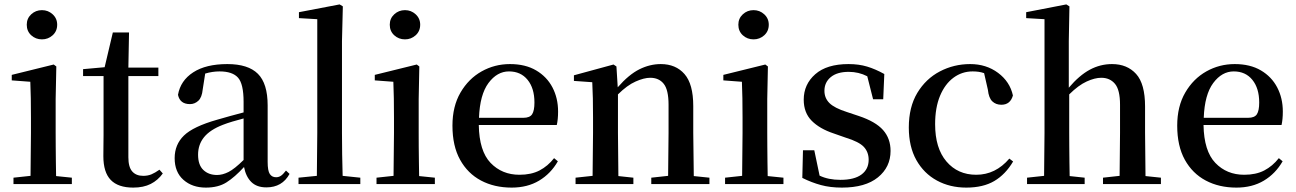

<svg xmlns="http://www.w3.org/2000/svg" viewBox="-20 -833 5867 869"><path d="M169.9 -654.8Q141.6 -654.8 121.3 -673.3Q101.1 -691.9 101.1 -721.2Q101.1 -749.5 121.3 -768.3Q141.6 -787.1 169.9 -787.1Q197.8 -787.1 218.3 -768.3Q238.8 -749.5 238.8 -721.2Q238.8 -691.9 218.3 -673.3Q197.8 -654.8 169.9 -654.8ZM117.2 0H41V-28.8L118.2 -37.1L120.1 -231.9V-299.8Q120.1 -350.1 119.4 -388.2Q118.7 -426.3 117.2 -462.9L33.2 -469.2V-494.1L223.1 -541L234.9 -532.2L231.9 -384.8V-231.9Q231.9 -204.6 232.2 -169.7Q232.4 -134.8 232.9 -99.6Q233.4 -64.5 233.9 -36.1L305.2 -28.8V0Z M583 16.1Q514.6 16.1 481.2 -18.6Q447.8 -53.2 447.8 -126Q447.8 -152.3 448.2 -173.3Q448.7 -194.3 448.7 -223.1V-488.8H356V-520L453.6 -528.8L490.7 -686H564L561 -526.9H696.8V-488.8H561V-121.1Q561 -76.7 578.6 -56.9Q596.2 -37.1 627.9 -37.1Q648.9 -37.1 665.3 -43.9Q681.6 -50.8 701.7 -64.9L716.8 -47.9Q694.8 -17.1 662.1 -0.5Q629.4 16.1 583 16.1Z M1185.5 15.1Q1142.1 15.1 1117.4 -9.3Q1092.8 -33.7 1084.5 -77.1Q1042.5 -31.2 1005.1 -7.6Q967.8 16.1 911.6 16.1Q850.1 16.1 810.3 -19Q770.5 -54.2 770.5 -117.2Q770.5 -178.7 812.5 -219.5Q854.5 -260.3 962.4 -291Q989.7 -299.3 1020.8 -307.6Q1051.8 -315.9 1082.5 -324.2V-372.1Q1082.5 -453.1 1057.4 -481.4Q1032.2 -509.8 973.6 -509.8Q941.4 -509.8 908.7 -500L897.5 -428.2Q894 -392.1 877.7 -377Q861.3 -361.8 839.8 -361.8Q794.4 -361.8 785.6 -403.8Q796.9 -468.3 854.5 -505.6Q912.1 -543 1008.8 -543Q1103 -543 1147.2 -499Q1191.4 -455.1 1191.4 -356V-100.1Q1191.4 -60.1 1201.2 -45.4Q1210.9 -30.8 1229.5 -30.8Q1241.7 -30.8 1251.5 -37.4Q1261.2 -43.9 1274.4 -61L1290.5 -45.9Q1257.3 15.1 1185.5 15.1ZM1082.5 -108.9V-296.9Q1056.2 -290 1031.7 -282.7Q1007.3 -275.4 988.8 -268.1Q930.7 -245.6 903.6 -212.2Q876.5 -178.7 876.5 -132.8Q876.5 -86.4 900.4 -63.7Q924.3 -41 962.4 -41Q987.3 -41 1014.4 -54.7Q1041.5 -68.4 1082.5 -108.9Z M1413.1 0H1331.1V-28.8L1414.1 -37.1L1416 -231.9V-746.1L1333 -751V-777.8L1517.1 -813L1531.7 -804.2L1527.8 -647V-231.9Q1527.8 -187 1528.6 -134.8Q1529.3 -82.5 1530.8 -37.1L1610.8 -28.8V0Z M1813 -654.8Q1784.7 -654.8 1764.4 -673.3Q1744.1 -691.9 1744.1 -721.2Q1744.1 -749.5 1764.4 -768.3Q1784.7 -787.1 1813 -787.1Q1840.8 -787.1 1861.3 -768.3Q1881.8 -749.5 1881.8 -721.2Q1881.8 -691.9 1861.3 -673.3Q1840.8 -654.8 1813 -654.8ZM1760.3 0H1684.1V-28.8L1761.2 -37.1L1763.2 -231.9V-299.8Q1763.2 -350.1 1762.5 -388.2Q1761.7 -426.3 1760.3 -462.9L1676.3 -469.2V-494.1L1866.2 -541L1877.9 -532.2L1875 -384.8V-231.9Q1875 -204.6 1875.2 -169.7Q1875.5 -134.8 1876 -99.6Q1876.5 -64.5 1877 -36.1L1948.2 -28.8V0Z M2295.9 16.1Q2217.3 16.1 2157 -15.9Q2096.7 -47.9 2062.3 -110.1Q2027.8 -172.4 2027.8 -264.2Q2027.8 -351.6 2064.2 -414.1Q2100.6 -476.6 2159.7 -509.8Q2218.8 -543 2288.1 -543Q2357.9 -543 2406.5 -514.4Q2455.1 -485.8 2480.5 -437.3Q2505.9 -388.7 2505.9 -328.1Q2505.9 -292.5 2500 -267.1H2147Q2148.9 -149.4 2200.4 -95.7Q2252 -42 2331.1 -42Q2384.3 -42 2421.9 -61.5Q2459.5 -81.1 2487.8 -117.2L2504.9 -103Q2472.7 -46.9 2419.9 -15.4Q2367.2 16.1 2295.9 16.1ZM2147.9 -299.8H2348.6Q2377.9 -299.8 2388.4 -315.9Q2398.9 -332 2398.9 -369.1Q2398.9 -433.6 2367.9 -471.7Q2336.9 -509.8 2283.7 -509.8Q2230 -509.8 2190.9 -457.3Q2151.9 -404.8 2147.9 -299.8Z M3002.9 0H2927.7V-28.8L3003.9 -37.1L3005.9 -231.9V-358.9Q3005.9 -426.3 2984.1 -453.6Q2962.4 -481 2922.9 -481Q2895 -481 2856.9 -464.1Q2818.8 -447.3 2776.9 -405.8V-231.9L2778.8 -36.1L2846.7 -28.8V0H2585V-28.8L2662.1 -37.1L2664.1 -231.9V-300.8Q2664.1 -351.1 2663.3 -387.7Q2662.6 -424.3 2660.6 -460.9L2577.6 -466.8V-492.2L2756.8 -541L2770 -532.2L2775.9 -438Q2826.2 -495.6 2873.8 -519.3Q2921.4 -543 2970.7 -543Q3038.6 -543 3078.1 -497.8Q3117.7 -452.6 3117.7 -353V-231.9L3120.1 -36.1L3190.9 -28.8V0Z M3390.6 -654.8Q3362.3 -654.8 3342 -673.3Q3321.8 -691.9 3321.8 -721.2Q3321.8 -749.5 3342 -768.3Q3362.3 -787.1 3390.6 -787.1Q3418.5 -787.1 3439 -768.3Q3459.5 -749.5 3459.5 -721.2Q3459.5 -691.9 3439 -673.3Q3418.5 -654.8 3390.6 -654.8ZM3337.9 0H3261.7V-28.8L3338.9 -37.1L3340.8 -231.9V-299.8Q3340.8 -350.1 3340.1 -388.2Q3339.4 -426.3 3337.9 -462.9L3253.9 -469.2V-494.1L3443.8 -541L3455.6 -532.2L3452.6 -384.8V-231.9Q3452.6 -204.6 3452.9 -169.7Q3453.1 -134.8 3453.6 -99.6Q3454.1 -64.5 3454.6 -36.1L3525.9 -28.8V0Z M3790.5 16.1Q3737.8 16.1 3695.6 4.6Q3653.3 -6.8 3611.3 -27.8L3614.3 -152.8H3665.5L3689.5 -38.1Q3729 -19 3783.7 -19Q3846.7 -19 3879.2 -43.2Q3911.6 -67.4 3911.6 -109.9Q3911.6 -144.5 3889.9 -168Q3868.2 -191.4 3807.6 -210L3753.4 -229Q3689.9 -250 3653.8 -286.4Q3617.7 -322.8 3617.7 -381.8Q3617.7 -451.2 3669.9 -497.1Q3722.2 -543 3820.3 -543Q3867.2 -543 3904.5 -531.7Q3941.9 -520.5 3982.4 -498L3977.5 -383.8H3931.6L3905.3 -487.8Q3866.7 -507.8 3821.3 -507.8Q3769 -507.8 3740.2 -484.1Q3711.4 -460.4 3711.4 -421.9Q3711.4 -389.2 3733.9 -366.7Q3756.3 -344.2 3812.5 -326.2L3866.7 -308.1Q3942.9 -282.7 3976.8 -244.4Q4010.7 -206.1 4010.7 -149.9Q4010.7 -76.7 3953.6 -30.3Q3896.5 16.1 3790.5 16.1Z M4353.5 16.1Q4279.3 16.1 4220.5 -15.9Q4161.6 -47.9 4127.4 -108.6Q4093.3 -169.4 4093.3 -255.9Q4093.3 -348.6 4131.8 -412.6Q4170.4 -476.6 4233.9 -509.8Q4297.4 -543 4371.1 -543Q4443.8 -543 4497.3 -503.2Q4550.8 -463.4 4564.5 -400.9Q4552.7 -358.9 4512.2 -358.9Q4487.3 -358.9 4471.2 -374.3Q4455.1 -389.6 4451.2 -426.8L4434.1 -502Q4421.4 -506.3 4408.7 -508.1Q4396 -509.8 4382.3 -509.8Q4334 -509.8 4295.4 -481.2Q4256.8 -452.6 4234.6 -399.2Q4212.4 -345.7 4212.4 -271Q4212.4 -162.1 4263.7 -102.1Q4314.9 -42 4398.4 -42Q4485.8 -42 4548.3 -115.2L4565.4 -102.1Q4530.8 -43.5 4480.2 -13.7Q4429.7 16.1 4353.5 16.1Z M5046.4 0H4972.2V-28.8L5047.4 -37.1L5049.3 -231.9V-358.9Q5049.3 -426.3 5026.4 -453.6Q5003.4 -481 4964.4 -481Q4935.1 -481 4898.2 -464.1Q4861.3 -447.3 4819.3 -405.8V-231.9Q4819.3 -204.6 4819.6 -169.7Q4819.8 -134.8 4820.3 -99.6Q4820.8 -64.5 4821.3 -36.1L4889.2 -28.8V0H4628.4V-28.8L4705.6 -37.1L4707.5 -231.9V-746.1L4624.5 -751V-777.8L4806.2 -813L4820.3 -804.2L4817.4 -647V-436Q4865.2 -492.2 4912.6 -517.6Q4960 -543 5013.2 -543Q5081.5 -543 5122.1 -498.3Q5162.6 -453.6 5162.6 -351.1V-231.9L5164.6 -36.1L5234.4 -28.8V0Z M5576.2 16.1Q5497.6 16.1 5437.3 -15.9Q5377 -47.9 5342.5 -110.1Q5308.1 -172.4 5308.1 -264.2Q5308.1 -351.6 5344.5 -414.1Q5380.9 -476.6 5439.9 -509.8Q5499 -543 5568.4 -543Q5638.2 -543 5686.8 -514.4Q5735.4 -485.8 5760.7 -437.3Q5786.1 -388.7 5786.1 -328.1Q5786.1 -292.5 5780.3 -267.1H5427.2Q5429.2 -149.4 5480.7 -95.7Q5532.2 -42 5611.3 -42Q5664.6 -42 5702.1 -61.5Q5739.7 -81.1 5768.1 -117.2L5785.2 -103Q5752.9 -46.9 5700.2 -15.4Q5647.5 16.1 5576.2 16.1ZM5428.2 -299.8H5628.9Q5658.2 -299.8 5668.7 -315.9Q5679.2 -332 5679.2 -369.1Q5679.2 -433.6 5648.2 -471.7Q5617.2 -509.8 5564 -509.8Q5510.3 -509.8 5471.2 -457.3Q5432.1 -404.8 5428.2 -299.8Z"/></svg>

Font: Source Han Serif TW SemiBold
Style: Regular
Weight: 600
Designer: Ryoko NISHIZUKA Ë•øÂ°öÊ∂ºÂ≠ê (kana & ideographs); Frank Grie√ühammer (Latin, Greek & Cyrillic); Wenlong ZHANG Âº†ÊñáÈæô 
Foundry: Adobe
Version: Version 2.003;hotconv 1.1.1;makeotfexe 2.6.0